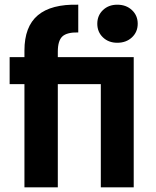

<svg xmlns="http://www.w3.org/2000/svg" viewBox="-20 -797 664 817"><path d="M226 -554H549V0H409V-439H226V0H84V-439H21V-554H84V-582Q84 -684 141 -732Q198 -780 313 -777V-659Q265 -660 245.5 -642Q226 -624 226 -577ZM479 -615Q442 -615 418 -638Q394 -661 394 -696Q394 -731 418 -754Q442 -777 479 -777Q517 -777 541.5 -754Q566 -731 566 -696Q566 -661 541.5 -638Q517 -615 479 -615Z"/></svg>

Font: MSTAGE SemiBold
Style: Regular
Weight: 600
Designer: Ninad Kale (Devanagari), Jonny Pinhorn (Latin)
Foundry: Indian Type Foundry
Version: 4.004